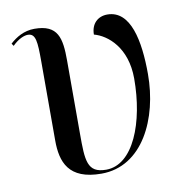

<svg xmlns="http://www.w3.org/2000/svg" viewBox="-67 -609 661 683"><g transform="rotate(-10 263.0 -267.0)"><path d="M246 10C395 10 470 -150 470 -310C470 -431 448 -544 364 -544C330 -544 305 -521 305 -482C354 -469 419 -415 419 -303C419 -145 363 -1 265 -1C196 -1 195 -46 195 -143V-408C195 -489 185 -539 100 -539C62 -539 33 -521 11 -501L17 -492C40 -515 61 -522 73 -522C102 -522 104 -492 104 -420V-135C104 -57 127 10 246 10Z"/></g></svg>

Font: Noto Serif Display SemiCondensed
Style: Regular
Weight: 400
Width: 4
Designer: Monotype Design Team
Foundry: Monotype Imaging Inc.
Version: Version 2.009